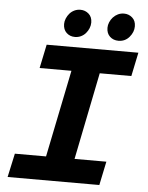

<svg xmlns="http://www.w3.org/2000/svg" viewBox="-57 -880 714 926"><g transform="rotate(5 300.0 -417.0)"><path d="M15 0 40 -115H191L277 -537H123L147 -652H591L567 -537H414L329 -115H483L459 0ZM279 -701Q255 -701 238.5 -716.5Q222 -732 222 -759Q222 -772 227.5 -785.5Q233 -799 242.5 -810Q252 -821 265.5 -827.5Q279 -834 295 -834Q318 -834 335 -819Q352 -804 352 -777Q352 -763 346.5 -749.5Q341 -736 331.5 -725Q322 -714 308.5 -707.5Q295 -701 279 -701ZM490 -701Q465 -701 448.5 -716.5Q432 -732 432 -759Q432 -772 437.5 -785.5Q443 -799 453 -810Q463 -821 476.5 -827.5Q490 -834 506 -834Q529 -834 546 -819Q563 -804 563 -777Q563 -749 542.5 -725Q522 -701 490 -701Z"/></g></svg>

Font: Source Code Pro
Style: Bold Italic
Weight: 700
Italic angle: -11°
Monospace: yes
Designer: Paul D. Hunt, Teo Tuominen
Foundry: Adobe Systems Incorporated
Version: Version 1.050;PS 1.000;hotconv 16.6.51;makeotf.lib2.5.65220